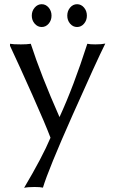

<svg xmlns="http://www.w3.org/2000/svg" viewBox="-20 -649 546 917"><path d="M27.8 -430.2V-439.9Q42.5 -437 80.1 -437Q108.4 -437 127 -439.9Q174.8 -292 264.2 -89.8Q331.5 -235.8 397 -439.9Q410.2 -437 435.1 -437Q465.3 -437 482.9 -440.9Q442.4 -359.9 326.4 -98.9Q210.4 162.1 185.1 247.1Q171.9 244.1 145 244.1Q112.8 244.1 95.2 248Q182.6 100.6 221.2 8.8Q197.3 -54.7 135 -194.6Q72.8 -334.5 27.8 -430.2ZM145.8 -535.9Q131.8 -551.8 131.8 -574.2Q131.8 -596.7 145.8 -612.8Q159.7 -628.9 179.2 -628.9Q198.7 -628.9 212.4 -612.8Q226.1 -596.7 226.1 -574.2Q226.1 -551.8 212.4 -535.9Q198.7 -520 179.2 -520Q159.7 -520 145.8 -535.9ZM314.9 -535.9Q301.3 -551.8 301.3 -574.2Q301.3 -596.7 314.9 -612.8Q328.6 -628.9 348.1 -628.9Q367.7 -628.9 381.3 -612.8Q395 -596.7 395 -574.2Q395 -551.8 381.3 -535.9Q367.7 -520 348.1 -520Q328.6 -520 314.9 -535.9Z"/></svg>

Font: Linear Smooth Low Contrast
Style: Regular
Weight: 500
Designer: Philipp H. Poll, Flanker
Foundry: Philipp H. Poll, reworked by Flanker
Version: Version 1.010 | FøM Fix